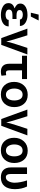

<svg xmlns="http://www.w3.org/2000/svg" viewBox="1717 -2578 900 4374"><g transform="rotate(90 2167.0 -391.0)"><path d="M50.8 -133.8Q50.8 -237.3 170.9 -272.5Q121.1 -294.9 91.3 -324.2Q61.5 -353.5 61.5 -405.8Q61.5 -458 99.6 -497.1Q169.9 -567.4 324.2 -567.4Q424.8 -567.4 497.6 -521.5Q570.3 -475.6 572.3 -394.5H423.8Q421.9 -428.7 389.6 -444.8Q357.4 -460.9 313.5 -460.9Q269.5 -460.9 239.3 -442.9Q209 -424.8 209 -387.7Q209 -317.4 326.2 -317.4H412.1V-224.6H318.4Q198.2 -224.6 198.2 -146.5Q198.2 -107.4 231.9 -87.4Q265.6 -67.4 314.5 -67.4Q363.3 -67.4 397.5 -85Q431.6 -102.5 433.6 -138.7H582Q580.1 -52.7 505.4 -6.8Q430.7 39.1 321.3 39.1Q211.9 39.1 131.3 -5.4Q50.8 -49.8 50.8 -133.8ZM269.5 -643.6 312.5 -821.3H446.3L357.4 -643.6Z M631.8 -564.5H784.2L862.3 -312.5Q909.2 -163.1 920.9 -104.5L925.8 -83Q936.5 -151.4 989.3 -312.5L1071.3 -564.5H1220.7L1002 30.3H847.7Z M1250 -442.4V-556.6H1781.2V-442.4H1583V-149.4Q1583 -75.2 1634.8 -75.2Q1661.1 -75.2 1693.4 -82L1705.1 25.4Q1662.1 39.1 1614.3 39.1Q1524.4 39.1 1478.5 -9.8Q1432.6 -58.6 1432.6 -150.4V-442.4Z M1920.9 -45.4Q1845.7 -129.9 1845.7 -263.2Q1845.7 -396.5 1925.8 -484.4Q2005.9 -572.3 2139.2 -572.3Q2272.5 -572.3 2346.2 -486.3Q2419.9 -400.4 2419.9 -267.1Q2419.9 -133.8 2343.8 -47.4Q2267.6 39.1 2131.8 39.1Q1996.1 39.1 1920.9 -45.4ZM2032.2 -402.3Q1997.1 -348.6 1997.1 -266.6Q1997.1 -184.6 2033.2 -130.4Q2069.3 -76.2 2135.3 -76.2Q2201.2 -76.2 2234.9 -129.9Q2268.6 -183.6 2268.6 -266.6Q2268.6 -349.6 2236.3 -402.8Q2204.1 -456.1 2135.7 -456.1Q2067.4 -456.1 2032.2 -402.3Z M2475.6 -564.5H2627.9L2706.1 -312.5Q2752.9 -163.1 2764.6 -104.5L2769.5 -83Q2780.3 -151.4 2833 -312.5L2915 -564.5H3064.5L2845.7 30.3H2691.4Z M3194.3 -45.4Q3119.1 -129.9 3119.1 -263.2Q3119.1 -396.5 3199.2 -484.4Q3279.3 -572.3 3412.6 -572.3Q3545.9 -572.3 3619.6 -486.3Q3693.4 -400.4 3693.4 -267.1Q3693.4 -133.8 3617.2 -47.4Q3541 39.1 3405.3 39.1Q3269.5 39.1 3194.3 -45.4ZM3305.7 -402.3Q3270.5 -348.6 3270.5 -266.6Q3270.5 -184.6 3306.6 -130.4Q3342.8 -76.2 3408.7 -76.2Q3474.6 -76.2 3508.3 -129.9Q3542 -183.6 3542 -266.6Q3542 -349.6 3509.8 -402.8Q3477.5 -456.1 3409.2 -456.1Q3340.8 -456.1 3305.7 -402.3Z M3793.9 -189.5V-556.6H3943.4V-193.4Q3943.4 -74.2 4015.6 -74.2Q4076.2 -74.2 4109.4 -135.7Q4142.6 -197.3 4142.6 -274.4Q4141.6 -402.3 4089.8 -556.6H4229.5Q4289.1 -431.6 4289.1 -280.8Q4289.1 -129.9 4221.2 -45.4Q4153.3 39.1 4021.5 39.1Q3910.2 39.1 3852.1 -19.5Q3793.9 -78.1 3793.9 -189.5Z"/></g></svg>

Font: GenEi M Gothic v2 Bold
Style: Regular
Weight: 700
Version: Version 2.0